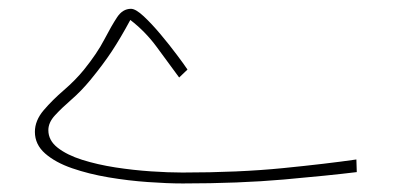

<svg xmlns="http://www.w3.org/2000/svg" viewBox="-20 -419 898 438"><path d="M396 -25.4Q524.4 -25.4 624.8 -35.4Q725.1 -45.4 793 -55.2L793.9 -26.4Q730 -18.6 627.7 -9.5Q525.4 -0.5 397 -0.5Q361.8 -0.5 317.4 -3.7Q272.9 -6.8 227.8 -14.4Q182.6 -22 144.5 -35.2Q106.4 -48.3 83 -68.8Q59.6 -89.4 59.6 -118.2Q59.6 -144 79.6 -167.5Q99.6 -190.9 126 -213.6Q152.3 -236.3 171.4 -259.8Q201.7 -297.4 218 -328.9Q234.4 -360.4 247.1 -379.6Q259.8 -398.9 278.8 -398.9Q289.6 -398.9 307.9 -381.8Q326.2 -364.7 346.4 -340.6Q366.7 -316.4 383.5 -293.9Q400.4 -271.5 407.7 -260.3L388.7 -242.2Q363.3 -276.9 337.4 -312Q311.5 -347.2 277.3 -373.5Q254.9 -332 235.1 -302Q215.3 -272 186 -236.3Q165 -210.9 142.8 -191.7Q120.6 -172.4 105.5 -156Q90.3 -139.6 90.3 -122.1Q90.3 -98.6 111.6 -82Q132.8 -65.4 167.5 -54.4Q202.1 -43.5 243.2 -37.1Q284.2 -30.8 324.2 -28.1Q364.3 -25.4 396 -25.4Z"/></svg>

Font: Vazirmatn FD NL Thin
Style: Regular
Weight: 100
Designer: Saber Rastikerdar
Foundry: Saber Rastikerdar
Version: Version 33.003